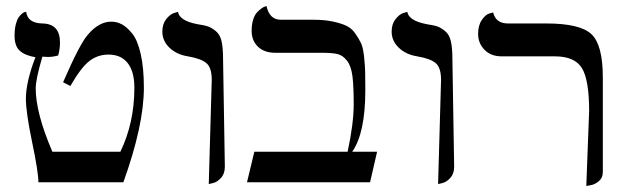

<svg xmlns="http://www.w3.org/2000/svg" viewBox="-20 -598 2052 630"><path d="M96.2 -410.2Q62 -416 44.9 -431.4Q27.8 -446.8 27.8 -481Q27.8 -502.9 32 -518.6Q36.1 -534.2 41.5 -541.5Q46.9 -548.8 52.5 -553.5Q58.1 -558.1 62 -558.6L65.9 -559.1Q70.8 -522 119.1 -521Q177.2 -520 176.8 -458Q176.8 -437 170.9 -416Q153.8 -411.1 137.2 -411.1Q134.3 -411.1 128.2 -411.6Q122.1 -412.1 119.1 -412.1Q97.2 -337.9 97.2 -308.1Q97.2 -227.1 151.9 -100.1H375Q420.9 -195.3 420.9 -310.1Q420.9 -363.3 398.9 -391.1Q377 -418.9 335.9 -418.9Q300.8 -418.9 273.4 -397.9Q246.1 -377 210.9 -315.9L187 -328.1Q242.2 -455.1 268.1 -483.9Q304.2 -526.9 345.2 -526.9Q363.3 -526.9 379.6 -518.3Q396 -509.8 413.6 -488.3Q431.2 -466.8 441.7 -420.9Q452.1 -375 452.1 -310.1Q452.1 -187 384.8 0H106Q106 -33.2 85.4 -131.6Q64.9 -230 64.9 -274.9Q65.4 -330.1 96.2 -410.2Z M665 5.9 674.8 -335.9Q674.8 -376 657.2 -390.9Q639.6 -405.8 596.7 -413.1Q559.6 -418.9 536.1 -441.4Q512.7 -463.9 512.7 -494.1Q512.7 -519 525.1 -534.9Q537.6 -550.8 550.8 -555.2L564 -559.1Q568.8 -530.3 626 -519Q651.9 -515.1 663.3 -511Q674.8 -506.8 688.2 -495.8Q701.7 -484.9 706.8 -463.4Q711.9 -441.9 711.9 -405.8L717.8 -50.8Q717.8 -27.8 704.8 -13.9Q691.9 0 678.2 2.9Z M1008.3 -533.2Q1044.4 -533.2 1071 -527.6Q1097.7 -522 1115.5 -513.9Q1133.3 -505.9 1145.5 -488.5Q1157.7 -471.2 1164.6 -456.5Q1171.4 -441.9 1174.6 -412.4Q1177.7 -382.8 1178.2 -362.3Q1178.7 -341.8 1178.7 -301.8Q1178.7 -161.6 1135.7 -100.1H1217.3L1194.3 0H790.5L814.5 -100.1H1120.6Q1140.6 -192.9 1140.6 -255.9Q1140.6 -314.9 1136.5 -347.9Q1132.3 -380.9 1118.9 -398.4Q1105.5 -416 1088.4 -420.4Q1071.3 -424.8 1037.6 -424.8H883.3Q847.2 -424.8 826.4 -444.8Q805.7 -464.8 805.7 -497.1Q805.7 -517.1 810.5 -533Q815.4 -548.8 823 -556.9Q830.6 -564.9 837.6 -570.1Q844.7 -575.2 849.6 -576.7L854.5 -578.1Q864.3 -533.2 901.4 -533.2Z M1417.5 5.9 1427.2 -335.9Q1427.2 -376 1409.7 -390.9Q1392.1 -405.8 1349.1 -413.1Q1312 -418.9 1288.6 -441.4Q1265.1 -463.9 1265.1 -494.1Q1265.1 -519 1277.6 -534.9Q1290 -550.8 1303.2 -555.2L1316.4 -559.1Q1321.3 -530.3 1378.4 -519Q1404.3 -515.1 1415.8 -511Q1427.2 -506.8 1440.7 -495.8Q1454.1 -484.9 1459.2 -463.4Q1464.4 -441.9 1464.4 -405.8L1470.2 -50.8Q1470.2 -27.8 1457.3 -13.9Q1444.3 0 1430.7 2.9Z M1903.8 12.2 1913.1 -233.9Q1913.1 -335.9 1889.4 -374.5Q1865.7 -413.1 1800.8 -413.1H1626Q1590.8 -413.1 1569.8 -434.6Q1548.8 -456.1 1548.8 -486.8Q1548.8 -514.6 1560.8 -532.2Q1572.8 -549.8 1585.4 -553.7L1598.1 -557.1Q1606.9 -521 1647 -521H1772.9Q1882.8 -521 1920.4 -486.1Q1958 -451.2 1958 -344.2V-33.2Q1958 -14.2 1944.6 -3.2Q1931.2 7.8 1917.5 9.8Z"/></svg>

Font: Biolilbert
Style: Regular
Weight: 400
Designer: Philipp H. Poll
Foundry: Philipp H. Poll
Version: Version 1.1.0